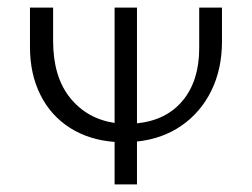

<svg xmlns="http://www.w3.org/2000/svg" viewBox="-20 -486 664 506"><path d="M565 -466V-377Q565 -304 537 -247Q509 -190 458.5 -155Q408 -120 341 -113V0H282V-112Q215 -117 164.5 -149Q114 -181 86.5 -236Q59 -291 59 -362V-466H120V-378Q120 -284 164.5 -228.5Q209 -173 282 -162V-466H341V-161Q419 -169 462 -221.5Q505 -274 505 -359V-466Z"/></svg>

Font: Ysabeau SC
Style: Regular
Weight: 400
Designer: Christian Thalmann (Catharsis Fonts)
Version: Version 0.003